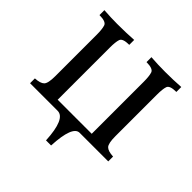

<svg xmlns="http://www.w3.org/2000/svg" viewBox="-219 -889 1277 1277"><g transform="rotate(45 419.5 -250.5)"><path d="M440.9 193.4H393.1Q383.3 -0.5 308.6 -0.5H49.3V-45.9Q98.6 -48.3 116.7 -66.7Q134.8 -85 134.8 -152.8V-541.5Q134.8 -593.3 126.2 -620.4Q117.7 -647.5 55.2 -647.5V-693.8Q119.6 -689 179.2 -689Q265.1 -689 335.4 -693.8V-647.5Q273.9 -647.5 265.4 -621.8Q256.8 -596.2 256.8 -542.5V-52.7H577.1V-541.5Q577.1 -593.3 568.6 -620.4Q560.1 -647.5 497.6 -647.5V-693.8Q562 -689 631.3 -689Q708 -689 778.3 -693.8V-647.5Q716.8 -647.5 708.3 -621.8Q699.7 -596.2 699.7 -542.5V-152.8Q699.7 -85 717.5 -66.7Q735.4 -48.3 784.7 -45.9V-0.5H515.6Q450.7 -0.5 440.9 193.4Z"/></g></svg>

Font: Kelvinch
Style: Bold
Weight: 700
Designer: Paul James Miller
Foundry: High-Logic / Made with FontCreator
Version: Version 3.501;March 28, 2021;FontCreator 13.0.0.2683 64-bit